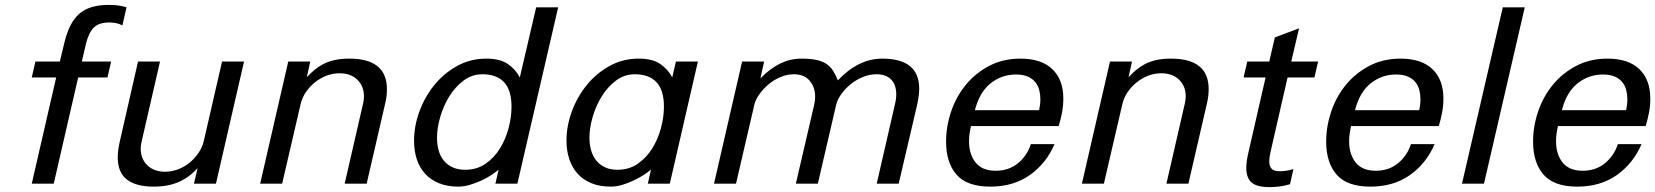

<svg xmlns="http://www.w3.org/2000/svg" viewBox="-20 -752 6776 786"><path d="M125 -500H225L243 -575Q263 -660 305 -696Q347 -732 425 -732Q468 -732 498 -722L481 -648Q468 -655 454.5 -657.5Q441 -660 427 -660Q385 -660 364 -639Q343 -618 332 -573L315 -500H435L420 -435H300L200 0H110L210 -435H110Z M462 -108Q462 -134 470 -171L545 -500H635L559 -169Q556 -156 556 -143Q556 -102 583 -75.5Q610 -49 656 -49Q682 -49 708 -58.5Q734 -68 755.5 -85.5Q777 -103 793 -126.5Q809 -150 815 -178L889 -500H979L864 0H774L789 -64Q755 -26 711.5 -7Q668 12 609 12Q537 12 499.5 -17Q462 -46 462 -108Z M1160 -500H1250L1236 -436Q1251 -452 1267 -465.5Q1283 -479 1303 -489.5Q1323 -500 1349 -506Q1375 -512 1410 -512Q1564 -512 1564 -387Q1564 -375 1562.5 -360.5Q1561 -346 1557 -329L1481 0H1391L1467 -331Q1470 -345 1470 -358Q1470 -399 1443 -425.5Q1416 -452 1370 -452Q1343 -452 1317.5 -442.5Q1292 -433 1270 -415.5Q1248 -398 1232 -374.5Q1216 -351 1210 -323L1135 0H1045Z M1675 -176Q1675 -235 1696.5 -294.5Q1718 -354 1757 -402.5Q1796 -451 1850.5 -481.5Q1905 -512 1971 -512Q2027 -512 2059 -490Q2091 -468 2108 -435L2175 -722H2265L2098 0H2008L2021 -57Q2009 -47 1990 -34.5Q1971 -22 1948.5 -12Q1926 -2 1902.5 5Q1879 12 1856 12Q1811 12 1777 -2Q1743 -16 1720.5 -40.5Q1698 -65 1686.5 -99.5Q1675 -134 1675 -176ZM1769 -188Q1769 -161 1775.5 -137Q1782 -113 1796 -95.5Q1810 -78 1832 -67.5Q1854 -57 1884 -57Q1932 -57 1967.5 -81.5Q2003 -106 2026.5 -144Q2050 -182 2062 -227.5Q2074 -273 2074 -315Q2074 -383 2043.5 -415.5Q2013 -448 1955 -448Q1912 -448 1877.5 -422Q1843 -396 1819 -357Q1795 -318 1782 -272.5Q1769 -227 1769 -188Z M2299 -177Q2299 -235 2320.5 -294.5Q2342 -354 2381 -402.5Q2420 -451 2474.5 -481.5Q2529 -512 2595 -512Q2651 -512 2683 -490Q2715 -468 2732 -435L2747 -500H2837L2722 0H2632L2645 -58Q2633 -47 2614 -35Q2595 -23 2572.5 -12.5Q2550 -2 2526.5 5Q2503 12 2480 12Q2435 12 2401 -2Q2367 -16 2344.5 -41Q2322 -66 2310.5 -100.5Q2299 -135 2299 -177ZM2393 -189Q2393 -162 2399.5 -138Q2406 -114 2420 -96Q2434 -78 2456 -67.5Q2478 -57 2508 -57Q2556 -57 2591.5 -82Q2627 -107 2650.5 -145Q2674 -183 2686 -228.5Q2698 -274 2698 -315Q2698 -383 2667.5 -415.5Q2637 -448 2579 -448Q2536 -448 2501.5 -422Q2467 -396 2443 -357Q2419 -318 2406 -272.5Q2393 -227 2393 -189Z M3018 -500H3108L3093 -431Q3171 -512 3260 -512Q3296 -512 3320.5 -507Q3345 -502 3362 -491Q3379 -480 3390 -463Q3401 -446 3410 -423Q3494 -512 3592 -512Q3743 -512 3743 -389Q3743 -363 3735 -325L3659 0H3569L3643 -322Q3649 -346 3649 -366Q3649 -405 3628 -426.5Q3607 -448 3568 -448Q3539 -448 3511.5 -436.5Q3484 -425 3461.5 -406.5Q3439 -388 3423.5 -366Q3408 -344 3403 -323L3328 0H3238L3313 -323Q3315 -331 3316 -339.5Q3317 -348 3317 -356Q3317 -395 3294.5 -421.5Q3272 -448 3230 -448Q3202 -448 3175 -436.5Q3148 -425 3126 -406.5Q3104 -388 3088.5 -366Q3073 -344 3068 -323L2993 0H2903Z M3853 -172Q3853 -233 3873 -293.5Q3893 -354 3932 -402.5Q3971 -451 4028 -481.5Q4085 -512 4158 -512Q4243 -512 4288 -469Q4333 -426 4333 -348Q4333 -319 4327.5 -290.5Q4322 -262 4314 -236H3955Q3951 -219 3949 -204Q3947 -189 3947 -174Q3947 -120 3974 -86.5Q4001 -53 4056 -53Q4110 -53 4147.5 -84Q4185 -115 4200 -162H4297Q4263 -83 4196 -35.5Q4129 12 4034 12Q3938 12 3895.5 -37.5Q3853 -87 3853 -172ZM4234 -301Q4239 -324 4239 -346Q4239 -365 4234.5 -383Q4230 -401 4218.5 -415.5Q4207 -430 4187.5 -438.5Q4168 -447 4139 -447Q4081 -447 4035.5 -411Q3990 -375 3971 -301Z M4524 -500H4614L4600 -436Q4615 -452 4631 -465.5Q4647 -479 4667 -489.5Q4687 -500 4713 -506Q4739 -512 4774 -512Q4928 -512 4928 -387Q4928 -375 4926.5 -360.5Q4925 -346 4921 -329L4845 0H4755L4831 -331Q4834 -345 4834 -358Q4834 -399 4807 -425.5Q4780 -452 4734 -452Q4707 -452 4681.5 -442.5Q4656 -433 4634 -415.5Q4612 -398 4596 -374.5Q4580 -351 4574 -323L4499 0H4409Z M5181 -129Q5176 -106 5176 -92Q5176 -73 5185 -62Q5194 -51 5219 -51Q5230 -51 5245 -53Q5260 -55 5275 -60L5261 2Q5239 9 5217 11.5Q5195 14 5178 14Q5124 14 5103 -5.5Q5082 -25 5082 -64Q5082 -92 5091 -129L5161 -435H5071L5086 -500H5176L5199 -599L5298 -636L5266 -500H5376L5361 -435H5251Z M5409 -172Q5409 -233 5429 -293.5Q5449 -354 5488 -402.5Q5527 -451 5584 -481.5Q5641 -512 5714 -512Q5799 -512 5844 -469Q5889 -426 5889 -348Q5889 -319 5883.5 -290.5Q5878 -262 5870 -236H5511Q5507 -219 5505 -204Q5503 -189 5503 -174Q5503 -120 5530 -86.5Q5557 -53 5612 -53Q5666 -53 5703.5 -84Q5741 -115 5756 -162H5853Q5819 -83 5752 -35.5Q5685 12 5590 12Q5494 12 5451.5 -37.5Q5409 -87 5409 -172ZM5790 -301Q5795 -324 5795 -346Q5795 -365 5790.5 -383Q5786 -401 5774.5 -415.5Q5763 -430 5743.5 -438.5Q5724 -447 5695 -447Q5637 -447 5591.5 -411Q5546 -375 5527 -301Z M5965 0 6132 -722H6222L6055 0Z M6256 -172Q6256 -233 6276 -293.5Q6296 -354 6335 -402.5Q6374 -451 6431 -481.5Q6488 -512 6561 -512Q6646 -512 6691 -469Q6736 -426 6736 -348Q6736 -319 6730.5 -290.5Q6725 -262 6717 -236H6358Q6354 -219 6352 -204Q6350 -189 6350 -174Q6350 -120 6377 -86.5Q6404 -53 6459 -53Q6513 -53 6550.5 -84Q6588 -115 6603 -162H6700Q6666 -83 6599 -35.5Q6532 12 6437 12Q6341 12 6298.5 -37.5Q6256 -87 6256 -172ZM6637 -301Q6642 -324 6642 -346Q6642 -365 6637.5 -383Q6633 -401 6621.5 -415.5Q6610 -430 6590.5 -438.5Q6571 -447 6542 -447Q6484 -447 6438.5 -411Q6393 -375 6374 -301Z"/></svg>

Font: Perun
Style: Italic
Weight: 400
Italic angle: -12°
Foundry: Copyright (c) Stefan Peev, Context Ltd, 2016
Version: Version 1.027